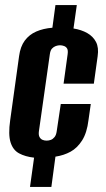

<svg xmlns="http://www.w3.org/2000/svg" viewBox="-20 -669 415 755"><path d="M98 66 114 -49Q79 -53 55 -66Q31 -79 21.5 -109.5Q12 -140 20 -196L55 -448Q60 -486 77.5 -509.5Q95 -533 122.5 -545Q150 -557 186 -560L198 -649H282L269 -557Q300 -552 323 -539Q346 -526 357.5 -504Q369 -482 364 -448L349 -340H230L246 -456Q248 -471 244 -478Q240 -485 232 -488Q224 -491 216 -491Q208 -491 199.5 -488Q191 -485 184.5 -478Q178 -471 176 -456L133 -153Q131 -138 135.5 -130Q140 -122 147.5 -119Q155 -116 163 -116Q172 -116 180 -119Q188 -122 194.5 -130Q201 -138 203 -153L219 -260H337L328 -197Q322 -147 303 -117Q284 -87 257.5 -72.5Q231 -58 198 -53L182 66Z"/></svg>

Font: Alumni Sans ExtraBold
Style: Italic
Weight: 800
Italic angle: -8°
Designer: Robert E. Leuschke
Foundry: Robert E. Leuschke
Version: Version 1.016